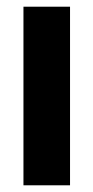

<svg xmlns="http://www.w3.org/2000/svg" viewBox="-20 -553 279 573"><path d="M50 0V-533H189V0Z"/></svg>

Font: Hubot Sans SemiBold
Style: Regular
Weight: 600
Designer: Deni Anggara
Foundry: GitHub, Inc., Subsidiary of Microsoft Corporation
Version: Version 2.000